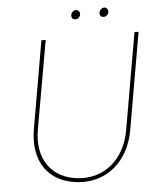

<svg xmlns="http://www.w3.org/2000/svg" viewBox="-57 -881 773 935"><g transform="rotate(-5 329.5 -413.5)"><path d="M286 4C427 17 536 -76 562 -228L644 -700H624L542 -228C517 -86 416 -3 289 -15C158 -28 89 -128 114 -269L190 -700H169L95 -273C68 -116 142 -10 286 4ZM344 -787C356 -787 368 -798 368 -812C368 -822 361 -832 349 -832C336 -832 324 -819 324 -806C324 -795 331 -787 344 -787ZM482 -787C494 -787 506 -798 506 -812C506 -822 499 -832 487 -832C474 -832 462 -819 462 -806C462 -795 469 -787 482 -787Z"/></g></svg>

Font: Fixel Text 20240404 Thin
Style: Italic
Weight: 100
Width: 4
Italic angle: -10°
Designer: AlfaBravo + MacPaw
Foundry: Kyrylo Tkachov, Marchela Mozhyna, Serhii Makarenko, Maria Weinstein, Zakhar Kryvoshyya
Version: Version 1.211;Glyphs 3.2 (3225)